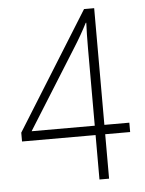

<svg xmlns="http://www.w3.org/2000/svg" viewBox="-49 -696 554 736"><g transform="rotate(-5 227.5 -328.0)"><path d="M437 -171H341V0H304V-171H21V-205L302 -656H341V-207H437ZM304 -207V-504Q304 -533 304.5 -556.5Q305 -580 306 -603H304Q280 -556 250 -509L61 -207Z"/></g></svg>

Font: Noto Sans Telugu Condensed ExtraLight
Style: Regular
Weight: 200
Width: 3
Designer: Jelle Bosma - Monotype Design Team
Foundry: Monotype Imaging Inc.
Version: Version 2.005; ttfautohint (v1.8.4.7-5d5b)